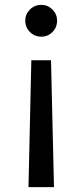

<svg xmlns="http://www.w3.org/2000/svg" viewBox="-20 -520 339 790"><path d="M149.9 -369.1Q122.6 -369.1 103.3 -388.2Q84 -407.2 84 -435.1Q84 -461.9 103.3 -481Q122.6 -500 149.9 -500Q176.3 -500 195.6 -481Q214.8 -461.9 214.8 -435.1Q214.8 -407.2 195.8 -388.2Q176.8 -369.1 149.9 -369.1ZM108.9 -272H189.9L202.1 250H97.2Z"/></svg>

Font: Oakes Grotesk Medium
Style: Regular
Weight: 500
Designer: Samuel Oakes
Foundry: Samuel Oakes
Version: Version 1.000;PS 001.000;hotconv 1.0.88;makeotf.lib2.5.64775